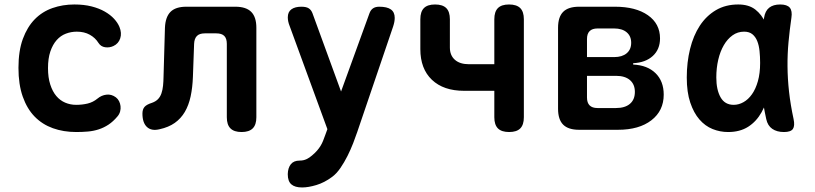

<svg xmlns="http://www.w3.org/2000/svg" viewBox="-20 -580 3640 858"><path d="M62.5 -276.8Q62.5 -352.4 82.1 -406.1Q101.8 -459.7 135.3 -493.9Q168.8 -528 214.5 -544Q260.2 -560 312.3 -560Q355.2 -560 389 -551.4Q422.9 -542.8 448.2 -528.3Q473.5 -513.8 489.9 -495.9Q506.2 -478.1 513.8 -459.6Q525 -432.4 517.3 -408.7Q509.6 -385.1 487 -374.4Q469.7 -366.2 450.2 -368.8Q430.7 -371.5 420.3 -387.9Q405.8 -411.2 381.2 -424.8Q356.7 -438.5 323.2 -438.5Q297.7 -438.5 274.4 -429.6Q251 -420.8 233.4 -401Q215.7 -381.2 205.1 -350.2Q194.5 -319.3 194.5 -275.5Q194.5 -233.5 204.6 -202.3Q214.6 -171.1 231.6 -151Q248.5 -130.9 271.5 -121.2Q294.5 -111.5 320.1 -111.5Q347.5 -111.5 371.6 -117.3Q395.8 -123.1 415.7 -139.5Q433.3 -154.3 455.7 -157Q478.1 -159.7 497.9 -145Q506.7 -138.3 512 -128Q517.2 -117.7 518.6 -105.9Q520 -94.1 516.8 -81.9Q513.5 -69.6 504.9 -59.7Q485.6 -36.7 464.8 -23Q444 -9.3 421.1 -1.9Q398.1 5.6 372.9 7.8Q347.8 10 320.9 10Q263.8 10 216.4 -7Q169 -24 134.9 -58.9Q100.9 -93.7 81.7 -148.1Q62.5 -202.4 62.5 -276.8Z M717.1 -456Q719.1 -504 741.9 -527Q764.8 -550 812.8 -550H1031.6Q1079.6 -550 1102.6 -527Q1125.6 -504 1125.6 -456V-56Q1125.6 -22.5 1109.4 -6.3Q1093.1 10 1059.6 10Q1026.1 10 1009.8 -6.3Q993.6 -22.5 993.6 -56V-383.9Q993.6 -408.1 982.2 -419.5Q970.8 -430.9 946.6 -430.9H895.4Q871.2 -430.9 859.8 -419.1Q848.4 -407.4 847.4 -383.9L842.1 -237.2Q840.4 -188.8 831.9 -149.3Q823.4 -109.8 806 -80Q788.5 -50.2 760.9 -30.7Q733.2 -11.2 693.2 -2.5Q656.9 6.4 636.7 -12.5Q616.5 -31.3 616.5 -72.4Q616.5 -91.5 625.9 -102.3Q635.3 -113 658.8 -120.4Q675.7 -126.3 685.9 -136.8Q696.1 -147.3 701.4 -162.8Q706.7 -178.2 708.6 -197.1Q710.5 -216.1 710.8 -237.2Z M1630.9 -520.3Q1636.3 -535.5 1647 -542.7Q1657.8 -550 1674.8 -550Q1709.7 -550 1726.8 -537.8Q1743.9 -525.7 1743.9 -500Q1743.9 -491.6 1742.1 -481.6Q1740.2 -471.7 1736.5 -460.6L1576.4 10Q1569.4 31 1558.3 59.6Q1547.2 88.2 1532.9 116.8Q1518.6 145.4 1501.1 170.9Q1483.6 196.3 1463.9 210.7Q1429.7 236.1 1393.8 246.9Q1357.8 257.7 1330 257.7Q1297.7 257.7 1281.8 243.7Q1266 229.7 1266 199V197.3Q1266.7 170.4 1279.6 154Q1292.5 137.6 1319.3 137.6Q1336 137.6 1349.3 131.4Q1362.7 125.2 1374.6 114.6Q1387.9 103.3 1396.7 93.2Q1405.5 83.1 1412.1 72.4Q1418.8 61.6 1423.4 50.1Q1428.1 38.5 1433.4 23.6ZM1274.5 -463.4Q1270.1 -474.2 1268.1 -483.9Q1266.1 -493.7 1266.1 -502.4Q1266.1 -526.7 1282.1 -538.3Q1298.2 -550 1326.8 -550Q1348.7 -550 1359.8 -542.7Q1370.9 -535.5 1376.3 -521L1546.2 -55.7L1467.1 62.9Z M2255.2 10Q2221.5 10 2205.2 -6.1Q2189 -22.3 2189 -56V-174.2H2053.9Q1961.9 -174.2 1910.1 -223.4Q1858.4 -272.6 1858.4 -360.5V-494Q1858.4 -527.7 1874.5 -543.9Q1890.6 -560 1924.2 -560Q1957.9 -560 1974.2 -543.9Q1990.4 -527.7 1990.4 -494V-367.5Q1990.4 -332.7 2012.7 -312.9Q2035 -293 2075.8 -293H2189V-494Q2189 -527.7 2205.1 -543.9Q2221.2 -560 2254.8 -560Q2288.5 -560 2304.8 -543.9Q2321 -527.7 2321 -494V-56Q2321 -22.3 2304.9 -6.1Q2288.8 10 2255.2 10Z M2567.8 0Q2519.6 0 2496.7 -22.9Q2473.8 -45.8 2473.8 -94V-456Q2473.8 -504.2 2496.7 -527.1Q2519.6 -550 2567.8 -550H2728.1Q2820.9 -550 2875.2 -512.1Q2929.5 -474.1 2929.5 -408.5Q2929.5 -359.4 2897.1 -329.8Q2864.7 -300.2 2809.5 -297.6V-291.5Q2873 -288.6 2909.5 -252.9Q2946 -217.1 2946 -157.1Q2946 -85.1 2891 -42.6Q2835.9 0 2741.6 0ZM2603.1 -241.1V-144.2Q2603.1 -120.7 2614.9 -109Q2626.6 -97.2 2650.1 -97.2H2732.5Q2773.1 -97.2 2795.1 -116.1Q2817.1 -134.9 2817.1 -169.4Q2817.1 -203.1 2795.1 -222.1Q2773.1 -241.1 2732.5 -241.1ZM2650.1 -452.8Q2626.6 -452.8 2614.9 -441Q2603.1 -429.3 2603.1 -405.8V-324.9H2724.6Q2760.1 -324.9 2780.3 -341.8Q2800.6 -358.6 2800.6 -389Q2800.6 -418.8 2780.3 -435.8Q2760.1 -452.8 2724.6 -452.8Z M3233.6 10Q3197.6 10 3164.3 -3.4Q3131.1 -16.8 3105.6 -46.1Q3080.2 -75.3 3064.6 -121.6Q3049 -167.8 3049 -233.8Q3049 -301.4 3063.7 -361.2Q3078.4 -420.9 3107.2 -465Q3136.1 -509.1 3179.2 -534.6Q3222.4 -560 3279 -560Q3326.3 -560 3355.4 -537.3Q3384.5 -514.5 3400.8 -477.7Q3417.1 -440.9 3422.5 -394.3Q3428 -347.7 3428 -301Q3428 -234.1 3417.4 -177.2Q3406.8 -120.4 3383.4 -78.6Q3360 -36.8 3323.2 -13.4Q3286.4 10 3233.6 10ZM3258.7 -111.5Q3281.3 -111.5 3302.5 -123.5Q3323.8 -135.4 3340.3 -158.8Q3356.9 -182.1 3366.8 -217.1Q3376.8 -252.1 3376.8 -298.9Q3376.8 -326.4 3374.2 -351.7Q3371.7 -377.1 3364 -396.2Q3356.4 -415.3 3342.4 -426.9Q3328.4 -438.5 3305.2 -438.5Q3276.3 -438.5 3253.5 -422.1Q3230.7 -405.8 3214.6 -378.1Q3198.4 -350.4 3189.7 -313.2Q3181 -276 3181 -233.9Q3181 -179 3200 -145.3Q3219 -111.5 3258.7 -111.5ZM3394.4 -500.6Q3399.1 -531.2 3417.3 -545.6Q3435.6 -560 3466.4 -560Q3497.4 -560 3509.4 -545.6Q3521.3 -531.3 3516.6 -500.6Q3508.7 -445.8 3503.7 -392.1Q3498.7 -338.5 3499.2 -283.5Q3499.6 -228.5 3506 -170.5Q3512.4 -112.5 3526.3 -48Q3532.7 -17.6 3523.3 -3.8Q3513.9 10 3483.2 10Q3451.8 10 3431.1 -4.2Q3410.5 -18.3 3404.1 -48Q3389.9 -112.5 3383.6 -170.5Q3377.4 -228.5 3377.1 -283.5Q3376.8 -338.5 3381.8 -392.1Q3386.8 -445.8 3394.4 -500.6Z"/></svg>

Font: Maple Mono
Style: Regular
Weight: 400
Monospace: yes
Designer: subframe7536
Version: Version 7.300